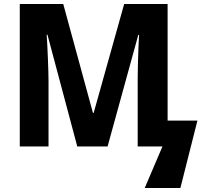

<svg xmlns="http://www.w3.org/2000/svg" viewBox="-20 -734 1022 962"><path d="M519 0 672.9 -559.1H676.8C676.3 -546.9 675.3 -526.9 673.8 -498C672.4 -469.2 671.4 -439.9 670.9 -409.7C670.4 -378.9 669.9 -355 669.9 -337.9V0H793.9L705.1 208H883.8L969.2 -129.9H819.8V-713.9H602.1L449.2 -168H445.8L296.9 -713.9H79.1V0H223.1V-332C223.1 -375 217.8 -507.3 213.9 -560.1H217.8L367.2 0Z"/></svg>

Font: Avrile Sans
Style: Bold
Weight: 700
Designer: Monotype Design Team, Google (font), Stefan Peev (BGR Cyrillic), Cristiano Sobral (main changes)
Foundry: The Avrile Sans Project Authors
Version: Version 3.110